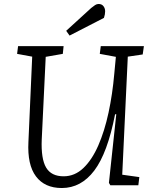

<svg xmlns="http://www.w3.org/2000/svg" viewBox="-20 -932 771 966"><path d="M595 -53 681 -41 676 0H535L528 -12L565 -357H559Q521 -162 454.5 -74Q388 14 291 14Q205 14 161 -44.5Q117 -103 123 -218L142 -647L66 -661L71 -700H300L296 -661L210 -646L190 -230Q186 -133 212 -89Q238 -45 300 -45Q356 -45 399.5 -86.5Q443 -128 474.5 -200Q506 -272 526 -365Q546 -458 555 -561L563 -646L482 -661L487 -700H704L698 -658L623 -647ZM439 -892Q450 -901 458.5 -906.5Q467 -912 476 -912Q492 -912 500.5 -901Q509 -890 509 -875Q509 -860 503 -842L330 -753L313 -777Z"/></svg>

Font: Literata 12pt Light
Style: Italic
Weight: 300
Italic angle: -2°
Designer: Latin by Veronika Burian and Jose Scaglione. Greek by Irene Vlachou. Cyrillic by Vera Evstafieva
Foundry: TypeTogether
Version: Version 3.002